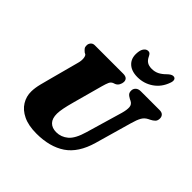

<svg xmlns="http://www.w3.org/2000/svg" viewBox="-239 -1119 1321 1321"><g transform="rotate(45 421.0 -459.0)"><path d="M551.5 -237 629.5 -503.5Q640.5 -543 638.5 -567.5Q636.5 -592 612.5 -604L602.5 -608.5Q581 -620 573.5 -630.2Q566 -640.5 566.5 -657Q566.5 -674.5 579.5 -687.2Q592.5 -700 617.5 -700H799.5Q821.5 -700 832 -689Q842.5 -678 842.5 -661Q842.5 -639.5 831 -628Q819.5 -616.5 800.5 -607L791 -602.5Q764 -589.5 750.2 -565.2Q736.5 -541 724 -496L648 -229Q610.5 -98.5 527 -42.2Q443.5 14 315 14Q236.5 14 185.2 -10.8Q134 -35.5 108.8 -76.8Q83.5 -118 84.5 -167Q85 -201.5 95.8 -244.5Q106.5 -287.5 115.5 -319.5L173 -534.5Q180 -559.5 177.8 -581.2Q175.5 -603 166.5 -610L155.5 -615.5Q141 -627.5 135 -636.2Q129 -645 129.5 -661Q130 -676.5 140.5 -688.2Q151 -700 169 -700H445Q489.5 -700 489.5 -663.5Q489 -648 480.5 -632.5Q472 -617 456 -610.5L443 -606Q426.5 -599.5 419 -582.8Q411.5 -566 403 -535.5L344 -320Q330 -269 324 -238Q318 -207 317.5 -184Q317 -136.5 340 -112.8Q363 -89 404.5 -89Q451.5 -89 489.2 -120.5Q527 -152 551.5 -237ZM560.5 -862Q589.5 -862 612.8 -873.5Q636 -885 659.5 -908.5Q684 -932.5 701 -932.5Q717.5 -932.5 722.2 -919.5Q727 -906.5 719 -885.5Q697 -822.5 645.8 -787.2Q594.5 -752 531.5 -752Q468.5 -752 435.8 -787.2Q403 -822.5 414 -885.5Q418 -906.5 429.8 -919.5Q441.5 -932.5 458 -932.5Q468.5 -932.5 474.8 -926.2Q481 -920 486.5 -908.5Q497.5 -884.5 515 -873.2Q532.5 -862 560.5 -862Z"/></g></svg>

Font: Fraunces 9pt Soft Black
Style: Italic
Weight: 900
Italic angle: -16°
Version: Version 1.000;[b76b70a41]